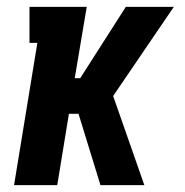

<svg xmlns="http://www.w3.org/2000/svg" viewBox="-20 -540 540 560"><path d="M21 0 89 -415H66V-520H233L198 -312H214L347 -520H487L310 -260L401 0H273L209 -208H181L147 0Z"/></svg>

Font: Iosevka Curly Slab Extrabold
Style: Italic
Weight: 800
Italic angle: -9°
Monospace: yes
Designer: Belleve Invis
Foundry: Belleve Invis
Version: Version 22.1.2; ttfautohint (v1.8.4)